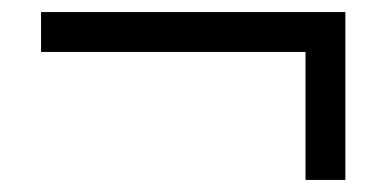

<svg xmlns="http://www.w3.org/2000/svg" viewBox="-20 -413 640 318"><path d="M552 -115V-393H48V-327H486V-115Z"/></svg>

Font: STIX Math
Style: Regular
Weight: 400
Designer: MicroPress Inc., with final additions and corrections provided by Coen Hoffman, Elsevier (retired)
Version: Version 1.1.0